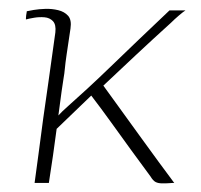

<svg xmlns="http://www.w3.org/2000/svg" viewBox="-20 -423 465 444"><path d="M60 0Q64 -27 69 -66.5Q74 -106 80 -149.5Q86 -193 92 -233.5Q98 -274 102 -305Q106 -336 108 -348Q110 -366 102.5 -374Q95 -382 83 -383Q71 -384 59 -382Q47 -380 40 -378Q40 -378 40 -381Q40 -384 40.5 -387.5Q41 -391 41.5 -393.5Q42 -396 42 -397Q46 -398 58 -400Q70 -402 85 -402.5Q100 -403 114.5 -399.5Q129 -396 137.5 -386.5Q146 -377 143 -357Q137 -317 134 -296.5Q131 -276 130 -264.5Q129 -253 127 -242Q125 -231 122.5 -212Q120 -193 115 -156Q122 -164 139.5 -179.5Q157 -195 181.5 -217.5Q206 -240 236 -269Q266 -298 300.5 -331Q335 -364 372 -399Q374 -399 378 -399Q382 -399 386.5 -399Q391 -399 395 -399Q399 -399 403 -399Q407 -399 409 -399Q404 -396 393.5 -387Q383 -378 375 -370Q333 -332 294 -295.5Q255 -259 219 -225Q232 -207 254.5 -176Q277 -145 301.5 -111Q326 -77 347 -48.5Q368 -20 377 -8Q379 -5 381 -2.5Q383 0 383 0Q383 0 380 0Q377 0 372.5 0.5Q368 1 363 1Q358 1 355 1Q346 1 340 -2Q334 -5 328 -15Q305 -46 282.5 -77Q260 -108 237 -140Q214 -172 191 -202L111 -125Q107 -94 102.5 -63Q98 -32 93 0Q91 0 88 0Q85 0 81 0Q77 0 72.5 0Q68 0 65 0Q62 0 60 0Z"/></svg>

Font: Genos Thin ExtraLight
Style: Italic
Weight: 250
Italic angle: -8°
Version: Version 1.010